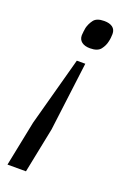

<svg xmlns="http://www.w3.org/2000/svg" viewBox="-139 -579 548 810"><g transform="rotate(20 135.5 -173.5)"><path d="M89 181H6L47 -22L131 -331H169L130 -22ZM165 -399Q141 -399 127.5 -409.5Q114 -420 114 -439Q114 -446 115.5 -456Q117 -466 118 -473Q123 -493 136 -510.5Q149 -528 183 -528Q207 -528 220.5 -518Q234 -508 234 -488Q234 -481 233 -471.5Q232 -462 230 -454Q226 -434 212.5 -416.5Q199 -399 165 -399Z"/></g></svg>

Font: IBM Plex Sans
Style: Italic
Weight: 400
Italic angle: -11.31°
Designer: Mike Abbink, Paul van der Laan, Pieter van Rosmalen
Foundry: Bold Monday
Version: Version 3.201